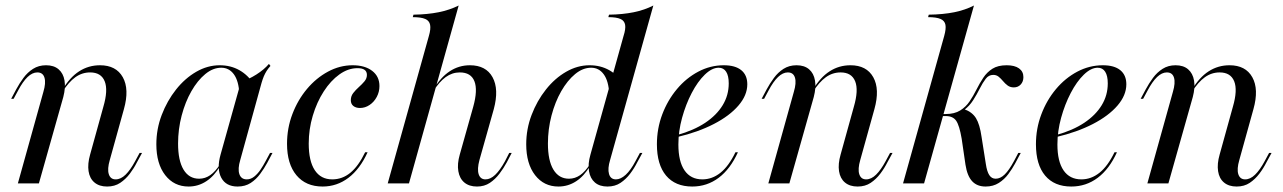

<svg xmlns="http://www.w3.org/2000/svg" viewBox="-20 -661 4623 692"><path d="M366.1 11.3Q337.9 11.3 320.6 -3.2Q303.2 -17.7 299.2 -44Q295.2 -70.2 304.8 -104L352.4 -275.8Q370.2 -336.3 357.3 -368.1Q344.4 -400 304.8 -400Q275.8 -400 251.6 -382.7Q227.4 -365.3 205.6 -330.6L204.8 -337.1Q231.5 -382.3 265.3 -404Q299.2 -425.8 340.3 -425.8Q398.4 -425.8 422.6 -382.7Q446.8 -339.5 426.6 -267.7L375.8 -84.7Q366.1 -51.6 372.2 -33.1Q378.2 -14.5 396.8 -14.5Q415.3 -14.5 432.7 -31.5Q450 -48.4 466.9 -79.8L483.1 -109.7H491.9L473.4 -75.8Q462.9 -54.8 448 -35.1Q433.1 -15.3 413.3 -2Q393.5 11.3 366.1 11.3ZM44.4 0 136.3 -329.8Q146 -362.1 140.3 -381Q134.7 -400 114.5 -400Q96.8 -400 79.4 -383.5Q62.1 -366.9 45.2 -334.7L29 -304.8H20.2L38.7 -339.5Q50 -360.5 64.5 -380.2Q79 -400 99.2 -412.9Q119.4 -425.8 146 -425.8Q174.2 -425.8 191.1 -411.3Q208.1 -396.8 212.5 -371Q216.9 -345.2 208.1 -311.3L120.2 0Z M659.7 11.3Q607.3 11.3 575.4 -29.8Q543.5 -71 543.5 -141.1Q543.5 -196 562.9 -246.8Q582.3 -297.6 614.5 -338.3Q646.8 -379 687.5 -402.4Q728.2 -425.8 771.8 -425.8Q811.3 -425.8 842.7 -408.1Q874.2 -390.3 894.4 -358.1L842.7 -322.6Q840.3 -369.4 823 -393.1Q805.6 -416.9 777.4 -416.9Q747.6 -416.9 719.8 -394Q691.9 -371 669.8 -332.3Q647.6 -293.5 634.7 -244.4Q621.8 -195.2 621.8 -143.5Q621.8 -82.3 641.5 -49.6Q661.3 -16.9 697.6 -16.9Q719.4 -16.9 737.9 -29.8Q756.5 -42.7 773.4 -69.4V-62.9Q752.4 -26.6 723.4 -7.7Q694.4 11.3 659.7 11.3ZM836.3 11.3Q794.4 11.3 777.4 -20.6Q760.5 -52.4 775 -104L848.4 -366.1Q876.6 -375 904.4 -392.7Q932.3 -410.5 949.2 -430.6L954.8 -423.4Q946.8 -414.5 941.1 -405.6Q935.5 -396.8 931 -386.3Q926.6 -375.8 922.6 -362.1L846 -84.7Q836.3 -52.4 842.7 -33.5Q849.2 -14.5 869.4 -14.5Q883.9 -14.5 896.4 -24.6Q908.9 -34.7 919 -49.6Q929 -64.5 937.1 -79.8L953.2 -109.7H962.1L942.7 -73.4Q932.3 -54 917.7 -34.3Q903.2 -14.5 883.5 -1.6Q863.7 11.3 836.3 11.3Z M1142.7 11.3Q1082.3 11.3 1048.4 -29.4Q1014.5 -70.2 1014.5 -142.7Q1014.5 -199.2 1033.9 -250Q1053.2 -300.8 1086.3 -340.3Q1119.4 -379.8 1162.1 -402.8Q1204.8 -425.8 1250.8 -425.8Q1295.2 -425.8 1321.4 -405.6Q1347.6 -385.5 1347.6 -350.8Q1347.6 -329.8 1337.9 -311.7Q1328.2 -293.5 1312.1 -282.7Q1296 -271.8 1277.4 -271.8Q1262.9 -271.8 1253.6 -279Q1244.4 -286.3 1244.4 -300Q1244.4 -314.5 1253.2 -325.8Q1262.1 -337.1 1273.4 -347.2Q1284.7 -357.3 1293.5 -367.7Q1302.4 -378.2 1302.4 -391.1Q1302.4 -415.3 1268.5 -415.3Q1234.7 -415.3 1203.2 -392.7Q1171.8 -370.2 1146.8 -331.5Q1121.8 -292.7 1107.3 -244Q1092.7 -195.2 1092.7 -143.5Q1092.7 -80.6 1114.5 -47.6Q1136.3 -14.5 1177.4 -14.5Q1213.7 -14.5 1242.7 -38.3Q1271.8 -62.1 1296 -112.1H1304.8Q1277.4 -51.6 1235.9 -20.2Q1194.4 11.3 1142.7 11.3Z M1377.4 0 1525.8 -531.5Q1533.1 -556.5 1530.2 -571.4Q1527.4 -586.3 1512.5 -592.7Q1497.6 -599.2 1467.7 -599.2L1470.2 -608.1Q1521 -608.9 1560.9 -616.9Q1600.8 -625 1633.1 -641.1L1454 0ZM1699.2 11.3Q1671 11.3 1653.6 -3.2Q1636.3 -17.7 1631.9 -44Q1627.4 -70.2 1637.1 -104L1685.5 -275.8Q1702.4 -336.3 1689.9 -368.1Q1677.4 -400 1637.1 -400Q1609.7 -400 1586.3 -383.1Q1562.9 -366.1 1541.9 -332.3V-337.9Q1567.7 -382.3 1600.8 -404Q1633.9 -425.8 1673.4 -425.8Q1731.5 -425.8 1755.2 -382.7Q1779 -339.5 1759.7 -267.7L1708.1 -84.7Q1699.2 -51.6 1705.2 -33.1Q1711.3 -14.5 1729.8 -14.5Q1747.6 -14.5 1764.9 -31Q1782.3 -47.6 1800 -79.8L1815.3 -109.7H1824.2L1806.5 -75.8Q1795.2 -54.8 1780.2 -35.1Q1765.3 -15.3 1745.6 -2Q1725.8 11.3 1699.2 11.3Z M2169.4 11.3Q2141.1 11.3 2124.2 -3.2Q2107.3 -17.7 2102.8 -44Q2098.4 -70.2 2108.1 -104L2227.4 -531.5Q2235.5 -556.5 2233.1 -571.4Q2230.6 -586.3 2216.1 -592.7Q2201.6 -599.2 2172.6 -599.2L2175 -608.1Q2225 -608.9 2264.1 -616.9Q2303.2 -625 2334.7 -641.1L2179 -84.7Q2169.4 -53.2 2175 -33.9Q2180.6 -14.5 2200 -14.5Q2216.9 -14.5 2235.1 -31Q2253.2 -47.6 2270.2 -79.8L2286.3 -109.7H2295.2L2276.6 -75.8Q2266.1 -54.8 2251.2 -35.1Q2236.3 -15.3 2216.5 -2Q2196.8 11.3 2169.4 11.3ZM1992.7 11.3Q1940.3 11.3 1908.5 -29.8Q1876.6 -71 1876.6 -141.1Q1876.6 -196 1896 -246.8Q1915.3 -297.6 1947.6 -338.3Q1979.8 -379 2020.6 -402.4Q2061.3 -425.8 2104.8 -425.8Q2144.4 -425.8 2175.8 -408.1Q2207.3 -390.3 2227.4 -358.1L2175.8 -322.6Q2173.4 -369.4 2156 -393.1Q2138.7 -416.9 2110.5 -416.9Q2080.6 -416.9 2052.8 -394Q2025 -371 2002.8 -332.3Q1980.6 -293.5 1967.7 -244.4Q1954.8 -195.2 1954.8 -143.5Q1954.8 -82.3 1974.6 -49.6Q1994.4 -16.9 2030.6 -16.9Q2052.4 -16.9 2071 -29.8Q2089.5 -42.7 2106.5 -69.4V-62.9Q2085.5 -26.6 2056.5 -7.7Q2027.4 11.3 1992.7 11.3Z M2475 11.3Q2413.7 11.3 2380.6 -28.2Q2347.6 -67.7 2347.6 -141.1Q2347.6 -197.6 2366.9 -248.8Q2386.3 -300 2419.8 -339.9Q2453.2 -379.8 2496.8 -402.8Q2540.3 -425.8 2588.7 -425.8Q2629.8 -425.8 2651.6 -408.1Q2673.4 -390.3 2673.4 -357.3Q2673.4 -317.7 2641.5 -280.6Q2609.7 -243.5 2552.8 -214.1Q2496 -184.7 2420.2 -166.9V-174.2Q2480.6 -191.1 2521.8 -218.5Q2562.9 -246 2584.7 -281.9Q2606.5 -317.7 2606.5 -360.5Q2606.5 -387.9 2597.2 -402.4Q2587.9 -416.9 2570.2 -416.9Q2546 -416.9 2520.2 -391.9Q2494.4 -366.9 2473 -325.8Q2451.6 -284.7 2438.3 -236.3Q2425 -187.9 2425 -140.3Q2425 -79 2447.2 -46.8Q2469.4 -14.5 2511.3 -14.5Q2546.8 -14.5 2576.6 -38.3Q2606.5 -62.1 2630.6 -112.1H2639.5Q2612.1 -51.6 2570.2 -20.2Q2528.2 11.3 2475 11.3Z M3071 11.3Q3042.7 11.3 3025.4 -3.2Q3008.1 -17.7 3004 -44Q3000 -70.2 3009.7 -104L3057.3 -275.8Q3075 -336.3 3062.1 -368.1Q3049.2 -400 3009.7 -400Q2980.6 -400 2956.5 -382.7Q2932.3 -365.3 2910.5 -330.6L2909.7 -337.1Q2936.3 -382.3 2970.2 -404Q3004 -425.8 3045.2 -425.8Q3103.2 -425.8 3127.4 -382.7Q3151.6 -339.5 3131.5 -267.7L3080.6 -84.7Q3071 -51.6 3077 -33.1Q3083.1 -14.5 3101.6 -14.5Q3120.2 -14.5 3137.5 -31.5Q3154.8 -48.4 3171.8 -79.8L3187.9 -109.7H3196.8L3178.2 -75.8Q3167.7 -54.8 3152.8 -35.1Q3137.9 -15.3 3118.1 -2Q3098.4 11.3 3071 11.3ZM2749.2 0 2841.1 -329.8Q2850.8 -362.1 2845.2 -381Q2839.5 -400 2819.4 -400Q2801.6 -400 2784.3 -383.5Q2766.9 -366.9 2750 -334.7L2733.9 -304.8H2725L2743.5 -339.5Q2754.8 -360.5 2769.4 -380.2Q2783.9 -400 2804 -412.9Q2824.2 -425.8 2850.8 -425.8Q2879 -425.8 2896 -411.3Q2912.9 -396.8 2917.3 -371Q2921.8 -345.2 2912.9 -311.3L2825 0Z M3234.7 0 3383.1 -531.5Q3390.3 -557.3 3387.5 -571.8Q3384.7 -586.3 3369.8 -592.7Q3354.8 -599.2 3325 -599.2L3327.4 -608.1Q3379.8 -608.9 3419.4 -616.9Q3458.9 -625 3490.3 -641.1L3310.5 0ZM3532.3 11.3Q3501.6 11.3 3483.9 -7.7Q3466.1 -26.6 3459.7 -67.7L3446 -161.3Q3437.9 -208.9 3426.2 -225.8Q3414.5 -242.7 3388.7 -242.7H3359.7L3361.3 -250H3387.9Q3420.2 -250 3440.7 -262.9Q3461.3 -275.8 3474.6 -295.6Q3487.9 -315.3 3499.2 -337.9Q3510.5 -360.5 3523.8 -380.6Q3537.1 -400.8 3556.9 -413.3Q3576.6 -425.8 3608.1 -425.8Q3637.1 -425.8 3652.8 -414.5Q3668.5 -403.2 3668.5 -383.1Q3668.5 -366.9 3658.9 -356.5Q3649.2 -346 3633.9 -346Q3621 -346 3611.7 -352.8Q3602.4 -359.7 3594.8 -369Q3587.1 -378.2 3579 -384.7Q3571 -391.1 3559.7 -391.1Q3543.5 -391.1 3532.7 -377Q3521.8 -362.9 3511.3 -341.9Q3500.8 -321 3487.5 -300Q3474.2 -279 3454.8 -264.5V-267.7Q3483.9 -257.3 3497.6 -235.1Q3511.3 -212.9 3517.7 -167.7L3533.1 -70.2Q3537.1 -42.7 3545.6 -29.8Q3554 -16.9 3568.5 -16.9Q3585.5 -16.9 3601.2 -32.3Q3616.9 -47.6 3634.7 -80.6L3650 -109.7H3658.9L3638.7 -71.8Q3628.2 -52.4 3614.1 -33.5Q3600 -14.5 3579.8 -1.6Q3559.7 11.3 3532.3 11.3Z M3841.1 11.3Q3779.8 11.3 3746.8 -28.2Q3713.7 -67.7 3713.7 -141.1Q3713.7 -197.6 3733.1 -248.8Q3752.4 -300 3785.9 -339.9Q3819.4 -379.8 3862.9 -402.8Q3906.5 -425.8 3954.8 -425.8Q3996 -425.8 4017.7 -408.1Q4039.5 -390.3 4039.5 -357.3Q4039.5 -317.7 4007.7 -280.6Q3975.8 -243.5 3919 -214.1Q3862.1 -184.7 3786.3 -166.9V-174.2Q3846.8 -191.1 3887.9 -218.5Q3929 -246 3950.8 -281.9Q3972.6 -317.7 3972.6 -360.5Q3972.6 -387.9 3963.3 -402.4Q3954 -416.9 3936.3 -416.9Q3912.1 -416.9 3886.3 -391.9Q3860.5 -366.9 3839.1 -325.8Q3817.7 -284.7 3804.4 -236.3Q3791.1 -187.9 3791.1 -140.3Q3791.1 -79 3813.3 -46.8Q3835.5 -14.5 3877.4 -14.5Q3912.9 -14.5 3942.7 -38.3Q3972.6 -62.1 3996.8 -112.1H4005.6Q3978.2 -51.6 3936.3 -20.2Q3894.4 11.3 3841.1 11.3Z M4437.1 11.3Q4408.9 11.3 4391.5 -3.2Q4374.2 -17.7 4370.2 -44Q4366.1 -70.2 4375.8 -104L4423.4 -275.8Q4441.1 -336.3 4428.2 -368.1Q4415.3 -400 4375.8 -400Q4346.8 -400 4322.6 -382.7Q4298.4 -365.3 4276.6 -330.6L4275.8 -337.1Q4302.4 -382.3 4336.3 -404Q4370.2 -425.8 4411.3 -425.8Q4469.4 -425.8 4493.5 -382.7Q4517.7 -339.5 4497.6 -267.7L4446.8 -84.7Q4437.1 -51.6 4443.1 -33.1Q4449.2 -14.5 4467.7 -14.5Q4486.3 -14.5 4503.6 -31.5Q4521 -48.4 4537.9 -79.8L4554 -109.7H4562.9L4544.4 -75.8Q4533.9 -54.8 4519 -35.1Q4504 -15.3 4484.3 -2Q4464.5 11.3 4437.1 11.3ZM4115.3 0 4207.3 -329.8Q4216.9 -362.1 4211.3 -381Q4205.6 -400 4185.5 -400Q4167.7 -400 4150.4 -383.5Q4133.1 -366.9 4116.1 -334.7L4100 -304.8H4091.1L4109.7 -339.5Q4121 -360.5 4135.5 -380.2Q4150 -400 4170.2 -412.9Q4190.3 -425.8 4216.9 -425.8Q4245.2 -425.8 4262.1 -411.3Q4279 -396.8 4283.5 -371Q4287.9 -345.2 4279 -311.3L4191.1 0Z"/></svg>

Font: Playfair 144pt
Style: Italic
Weight: 400
Italic angle: -15.6°
Designer: Claus Eggers Sørensen
Foundry: Claus Eggers Sørensen
Version: Version 2.001;gftools[0.9.30]